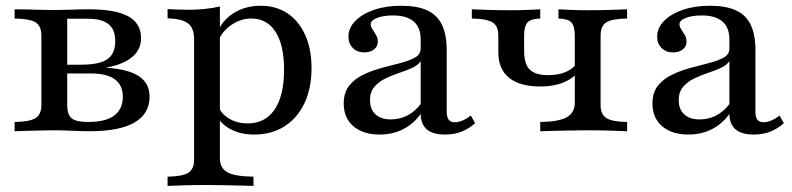

<svg xmlns="http://www.w3.org/2000/svg" viewBox="-20 -447 2698 654"><path d="M29.8 0V-31.5Q81.5 -32.3 101.2 -44.8Q121 -57.3 121 -89.5V-325.8Q121 -358.1 101.6 -370.6Q82.3 -383.1 29.8 -383.9V-415.3Q42.7 -415.3 64.5 -414.9Q86.3 -414.5 112.1 -413.7Q137.9 -412.9 160.5 -412.9Q193.5 -412.9 223.4 -414.1Q253.2 -415.3 282.3 -415.3Q374.2 -415.3 417.3 -391.1Q460.5 -366.9 460.5 -316.9Q460.5 -278.2 430.2 -252.8Q400 -227.4 342.7 -216.9V-216.1Q417.7 -211.3 453.6 -187.1Q489.5 -162.9 489.5 -117.7Q489.5 -59.7 438.3 -29.8Q387.1 0 285.5 0Q257.3 0 225.8 -1.6Q194.4 -3.2 161.3 -3.2Q138.7 -3.2 113.3 -2.4Q87.9 -1.6 65.7 -1.2Q43.5 -0.8 29.8 0ZM279.8 -31.5Q340.3 -31.5 369.4 -53.6Q398.4 -75.8 398.4 -117.7Q398.4 -156.5 371.4 -176.6Q344.4 -196.8 289.5 -196.8H180.6V-226.6H254.8Q319.4 -226.6 346 -245.6Q372.6 -264.5 372.6 -306.5Q372.6 -346 350 -364.5Q327.4 -383.1 279 -383.1H203.2L208.9 -387.9V-89.5Q208.9 -56.5 224.2 -44Q239.5 -31.5 279.8 -31.5Z M550.8 186.3V154.8Q601.6 154 621.4 141.5Q641.1 129 641.1 96.8V-313.7Q641.1 -351.6 620.6 -367.3Q600 -383.1 550.8 -384.7V-416.1Q566.1 -415.3 583.5 -414.5Q600.8 -413.7 620.2 -413.7Q680.6 -413.7 729 -425V91.9Q729 125.8 754.8 139.9Q780.6 154 843.5 154.8V186.3Q828.2 185.5 802 185.1Q775.8 184.7 745.6 183.9Q715.3 183.1 686.3 183.1Q644.4 183.1 607.3 184.3Q570.2 185.5 550.8 186.3ZM845.2 11.3Q800 11.3 766.1 -6.5Q732.3 -24.2 718.5 -53.2L724.2 -82.3Q736.3 -56.5 762.9 -41.5Q789.5 -26.6 823.4 -26.6Q883.1 -26.6 915.3 -73.8Q947.6 -121 947.6 -209.7Q947.6 -293.5 918.5 -338.7Q889.5 -383.9 835.5 -383.9Q800 -383.9 768.1 -362.1Q736.3 -340.3 721.8 -304.8L717.7 -329Q732.3 -373.4 773 -400.4Q813.7 -427.4 867.7 -427.4Q921 -427.4 959.7 -401.2Q998.4 -375 1019.8 -327.4Q1041.1 -279.8 1041.1 -215.3Q1041.1 -146 1016.9 -95.2Q992.7 -44.4 948.8 -16.5Q904.8 11.3 845.2 11.3Z M1273.4 11.3Q1216.9 11.3 1183.9 -16.9Q1150.8 -45.2 1150.8 -94.4Q1150.8 -132.3 1169.8 -155.6Q1188.7 -179 1218.5 -193.1Q1248.4 -207.3 1281.9 -216.1Q1315.3 -225 1345.2 -232.7Q1375 -240.3 1394 -251.2Q1412.9 -262.1 1412.9 -281.5V-312.9Q1412.9 -353.2 1389.1 -373.8Q1365.3 -394.4 1318.5 -394.4Q1285.5 -394.4 1264.1 -385.9Q1242.7 -377.4 1242.7 -364.5Q1242.7 -356.5 1248.8 -347.2Q1254.8 -337.9 1260.9 -327.8Q1266.9 -317.7 1266.9 -305.6Q1266.9 -288.7 1254 -278.6Q1241.1 -268.5 1221 -268.5Q1196.8 -268.5 1181.9 -283.5Q1166.9 -298.4 1166.9 -321.8Q1166.9 -352.4 1190.7 -376.2Q1214.5 -400 1254.8 -413.7Q1295.2 -427.4 1346.8 -427.4Q1400 -427.4 1434.3 -412.1Q1468.5 -396.8 1485.1 -363.3Q1501.6 -329.8 1501.6 -275.8V-66.9Q1501.6 -48.4 1508.1 -39.5Q1514.5 -30.6 1529 -30.6Q1541.9 -30.6 1556 -36.7Q1570.2 -42.7 1583.9 -53.2L1598.4 -27.4Q1576.6 -8.1 1551.6 1.6Q1526.6 11.3 1495.2 11.3Q1413.7 11.3 1412.9 -58.9Q1387.9 -24.2 1352.4 -6.5Q1316.9 11.3 1273.4 11.3ZM1311.3 -40.3Q1341.9 -40.3 1367.7 -53.6Q1393.5 -66.9 1412.9 -92.7V-238.7Q1404 -225 1383.9 -215.7Q1363.7 -206.5 1339.1 -198.4Q1314.5 -190.3 1292.3 -179.4Q1270.2 -168.5 1255.2 -151.2Q1240.3 -133.9 1240.3 -105.6Q1240.3 -75 1258.9 -57.7Q1277.4 -40.3 1311.3 -40.3Z M1820.2 0V-31.5Q1883.1 -32.3 1910.5 -47.6Q1937.9 -62.9 1937.9 -97.6V-325.8Q1937.9 -358.1 1926.2 -370.6Q1914.5 -383.1 1882.3 -383.9V-415.3Q1896 -414.5 1923.8 -413.3Q1951.6 -412.1 1983.1 -412.1Q2020.2 -412.1 2058.5 -413.3Q2096.8 -414.5 2116.1 -415.3V-383.9Q2065.3 -383.1 2045.6 -371Q2025.8 -358.9 2025.8 -325.8V-89.5Q2025.8 -57.3 2045.6 -44.8Q2065.3 -32.3 2116.1 -31.5V0Q2096.8 -0.8 2060.1 -2Q2023.4 -3.2 1978.2 -3.2Q1950 -3.2 1919.4 -2.4Q1888.7 -1.6 1862.5 -1.2Q1836.3 -0.8 1820.2 0ZM1821 -152.4Q1750 -152.4 1713.7 -182.3Q1677.4 -212.1 1677.4 -268.5V-325.8Q1677.4 -358.9 1657.3 -371Q1637.1 -383.1 1587.1 -383.9V-415.3Q1606.5 -414.5 1645.2 -413.3Q1683.9 -412.1 1720.2 -412.1Q1750.8 -412.1 1778.6 -413.3Q1806.5 -414.5 1820.2 -415.3V-383.9Q1788.7 -383.1 1777 -370.6Q1765.3 -358.1 1765.3 -325.8V-274.2Q1765.3 -228.2 1784.7 -209.7Q1804 -191.1 1846 -191.1Q1879 -191.1 1902.4 -200Q1925.8 -208.9 1941.9 -226.6V-194.4Q1925.8 -175.8 1894.4 -164.1Q1862.9 -152.4 1821 -152.4Z M2325 11.3Q2268.5 11.3 2235.5 -16.9Q2202.4 -45.2 2202.4 -94.4Q2202.4 -132.3 2221.4 -155.6Q2240.3 -179 2270.2 -193.1Q2300 -207.3 2333.5 -216.1Q2366.9 -225 2396.8 -232.7Q2426.6 -240.3 2445.6 -251.2Q2464.5 -262.1 2464.5 -281.5V-312.9Q2464.5 -353.2 2440.7 -373.8Q2416.9 -394.4 2370.2 -394.4Q2337.1 -394.4 2315.7 -385.9Q2294.4 -377.4 2294.4 -364.5Q2294.4 -356.5 2300.4 -347.2Q2306.5 -337.9 2312.5 -327.8Q2318.5 -317.7 2318.5 -305.6Q2318.5 -288.7 2305.6 -278.6Q2292.7 -268.5 2272.6 -268.5Q2248.4 -268.5 2233.5 -283.5Q2218.5 -298.4 2218.5 -321.8Q2218.5 -352.4 2242.3 -376.2Q2266.1 -400 2306.5 -413.7Q2346.8 -427.4 2398.4 -427.4Q2451.6 -427.4 2485.9 -412.1Q2520.2 -396.8 2536.7 -363.3Q2553.2 -329.8 2553.2 -275.8V-66.9Q2553.2 -48.4 2559.7 -39.5Q2566.1 -30.6 2580.6 -30.6Q2593.5 -30.6 2607.7 -36.7Q2621.8 -42.7 2635.5 -53.2L2650 -27.4Q2628.2 -8.1 2603.2 1.6Q2578.2 11.3 2546.8 11.3Q2465.3 11.3 2464.5 -58.9Q2439.5 -24.2 2404 -6.5Q2368.5 11.3 2325 11.3ZM2362.9 -40.3Q2393.5 -40.3 2419.4 -53.6Q2445.2 -66.9 2464.5 -92.7V-238.7Q2455.6 -225 2435.5 -215.7Q2415.3 -206.5 2390.7 -198.4Q2366.1 -190.3 2344 -179.4Q2321.8 -168.5 2306.9 -151.2Q2291.9 -133.9 2291.9 -105.6Q2291.9 -75 2310.5 -57.7Q2329 -40.3 2362.9 -40.3Z"/></svg>

Font: Playfair 12pt Medium
Style: Regular
Weight: 500
Designer: Claus Eggers Sørensen
Foundry: Claus Eggers Sørensen
Version: Version 2.000;gftools[0.9.28]